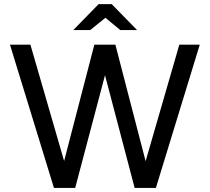

<svg xmlns="http://www.w3.org/2000/svg" viewBox="-20 -920 1027 940"><path d="M348.1 0H244.1L28.8 -701.2H128.9L293.9 -131.8L441.9 -701.2H544.9L692.9 -130.9L857.9 -701.2H958L743.2 0H639.2L494.1 -551.8ZM462.9 -899.9H526.9L650.9 -772.9H568.8L496.1 -833L421.9 -772.9H338.9Z"/></svg>

Font: LT Superior Med
Style: Regular
Weight: 500
Designer: Daniel Lyons
Foundry: LyonsType
Version: Version 1.000